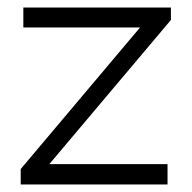

<svg xmlns="http://www.w3.org/2000/svg" viewBox="-20 -490 510 510"><path d="M35 0V-41L352 -417H42V-470H434V-437L111 -54H425V0Z"/></svg>

Font: Lil Grotesk Light
Style: Regular
Weight: 300
Designer: Bastien Sozeau
Foundry: NBR — Bastien Sozeau
Version: Version 3.003; ttfautohint (v1.8.4.7-5d5b);gftools[0.9.33]